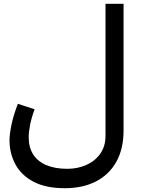

<svg xmlns="http://www.w3.org/2000/svg" viewBox="-20 -760 750 1010"><path d="M321 230Q220 230 155.5 195.5Q91 161 60.5 103.5Q30 46 30 -23Q30 -52 40 -102Q50 -152 74 -214L162 -185Q146 -142 138.5 -104.5Q131 -67 131 -38Q131 16 155 53Q179 90 224.5 109Q270 128 334 128Q387 128 432.5 108.5Q478 89 506.5 50Q535 11 535 -47V-740H630V-74Q630 23 592 91Q554 159 484.5 194.5Q415 230 321 230Z"/></svg>

Font: Lexend Medium
Style: Regular
Weight: 500
Designer: Bonnie Shaver-Troup, Thomas Jockin
Foundry: Lexend
Version: Version 1.005